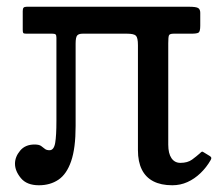

<svg xmlns="http://www.w3.org/2000/svg" viewBox="-20 -540 657 570"><path d="M574.5 -502Q574.5 -512 568.5 -516Q562.5 -520 540.5 -520H59.5Q52.5 -520 50 -517.2Q47.5 -514.5 47.5 -507V-452Q47.5 -444.5 49 -442.2Q50.5 -440 58 -440H135.5Q142.5 -440 145 -437.8Q147.5 -435.5 147.5 -428V-181Q147.5 -137 143.8 -115.5Q140 -94 127 -94Q118 -94 113 -98.2Q108 -102.5 101.8 -106.8Q95.5 -111 82.5 -111Q55 -111 39.8 -92.8Q24.5 -74.5 24.5 -54Q24.5 -32.5 42 -11.2Q59.5 10 95.5 10Q129 10 153.5 -6.5Q178 -23 191.2 -61.5Q204.5 -100 204.5 -166V-410.5Q204.5 -429 209 -434.5Q213.5 -440 225.5 -440H357Q377.5 -440 383.5 -434Q389.5 -428 389.5 -406V-94Q389.5 -60 401 -36.8Q412.5 -13.5 435.2 -1.8Q458 10 491.5 10Q515.5 10 536.5 0.5Q557.5 -9 575.2 -26Q593 -43 605.5 -65Q608 -69.5 607.2 -72Q606.5 -74.5 602.5 -77L584.5 -88Q581 -90.5 579 -89.5Q577 -88.5 573 -84.5Q563.5 -76 550.2 -66.2Q537 -56.5 515.5 -56.5Q498.5 -56.5 489 -70.5Q479.5 -84.5 479.5 -110.5V-412Q479.5 -429.5 481.5 -434.8Q483.5 -440 495.5 -440H548Q564 -440 569.2 -443Q574.5 -446 574.5 -463.5Z"/></svg>

Font: Besley
Style: Regular
Weight: 400
Designer: Owen Earl
Foundry: indestructible type*
Version: Version 4.000